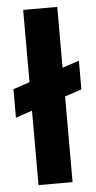

<svg xmlns="http://www.w3.org/2000/svg" viewBox="-52 -753 394 786"><g transform="rotate(-5 144.5 -360.0)"><path d="M74 0V-306L6 -283V-400L74 -423V-720H214V-470L283 -493V-375L214 -352V0Z"/></g></svg>

Font: Host Grotesk ExtraBold
Style: Regular
Weight: 800
Designer: Doğukan Karapınar
Foundry: Element Type
Version: Version 1.003; ttfautohint (v1.8.4.7-5d5b)